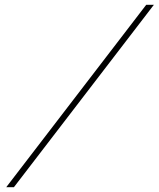

<svg xmlns="http://www.w3.org/2000/svg" viewBox="-20 -686 662 801"><path d="M6 95 590 -666H622L38 95Z"/></svg>

Font: Imperial Script
Style: Regular
Weight: 400
Designer: Robert E. Leuschke
Foundry: Robert E. Leuschke
Version: Version 1.010; ttfautohint (v1.8.3)